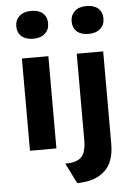

<svg xmlns="http://www.w3.org/2000/svg" viewBox="-64 -844 750 1099"><g transform="rotate(-5 310.5 -294.5)"><path d="M157 -637Q114 -637 89.5 -658Q65 -679 65 -717Q65 -752 89.5 -774.5Q114 -797 157 -797Q200 -797 224 -776Q248 -755 248 -717Q248 -681 223.5 -659Q199 -637 157 -637ZM81 0V-530H233V0ZM474 -637Q431 -637 407 -658Q383 -679 383 -717Q383 -752 407 -774.5Q431 -797 474 -797Q518 -797 542 -776Q566 -755 566 -717Q566 -681 541.5 -659Q517 -637 474 -637ZM334 208 276 91Q343 91 369.5 63Q396 35 396 -35V-530H548V1Q548 106 492 157Q436 208 334 208Z"/></g></svg>

Font: Readex Pro bold
Style: Bold
Weight: 700
Designer: Bonnie Shaver-Troup, Thomas Jockin
Foundry: Lexend
Version: Version 1.200; ttfautohint (v1.8.3)